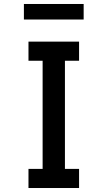

<svg xmlns="http://www.w3.org/2000/svg" viewBox="-20 -944 540 964"><path d="M123 0V-96H194V-639H123V-735H377V-639H306V-96H377V0ZM100 -846V-924H400V-846Z"/></svg>

Font: Zed Mono
Style: Bold
Weight: 700
Monospace: yes
Designer: Belleve Invis
Foundry: Belleve Invis
Version: Version 1.0.0; ttfautohint (v1.8.4)